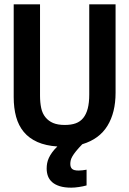

<svg xmlns="http://www.w3.org/2000/svg" viewBox="-20 -658 590 876"><path d="M375 188Q359.4 192.4 339.8 195.3Q320.3 198.2 305.2 198.2Q273.9 198.2 252.4 191.4Q231 184.6 217.8 172.9Q204.6 161.1 198.7 145.3Q192.9 129.4 192.9 110.8Q192.9 98.6 195.1 86.7Q197.3 74.7 202.9 62.5Q208.5 50.3 217.8 37.4Q227.1 24.4 241.7 10.3Q189 6.8 150.9 -10Q112.8 -26.9 88.6 -55.9Q64.5 -85 53.5 -125Q42.5 -165 42.5 -214.8V-638.2H162.6V-222.2Q162.6 -189.9 168 -165Q173.3 -140.1 187.5 -122.8Q201.7 -105.5 222.7 -96.7Q243.7 -87.9 275.4 -87.9Q305.2 -87.9 325.7 -95.5Q346.2 -103 359.9 -119.9Q373.5 -136.7 380.4 -163.1Q387.2 -189.5 387.2 -227.1V-638.2H507.3V-234.9Q507.3 -144.5 470.2 -84Q433.1 -23.4 355.5 0Q337.4 18.6 326.7 32Q315.9 45.4 310.1 55.7Q304.2 65.9 302.5 74.2Q300.8 82.5 300.8 89.8Q300.8 105 308.8 112.5Q316.9 120.1 338.9 120.1Q346.7 120.1 357.2 118.9Q367.7 117.7 375 116.2Z"/></svg>

Font: Code New Roman
Style: Bold
Weight: 700
Monospace: yes
Designer: Sam Radian
Foundry: Code New Roman
Version: Version 1.508 October 19, 2014